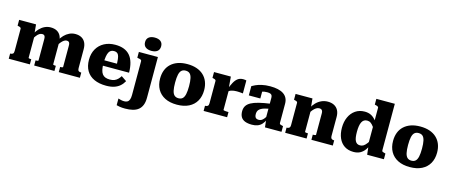

<svg xmlns="http://www.w3.org/2000/svg" viewBox="-56 -1561 6066 2581"><g transform="rotate(15 2977.0 -270.0)"><path d="M31 0V-72H33Q56 -72 68.5 -82Q81 -92 81 -120V-428Q81 -438 76.5 -443Q72 -448 63 -451.5Q54 -455 39 -458L31 -460V-541H266L278 -413L286 -414V-81Q286 -78 292 -75.5Q298 -73 306 -72.5Q314 -72 321 -72H325V0ZM667 0H385V-72H388Q396 -72 404 -72.5Q412 -73 418 -75.5Q424 -78 424 -81V-379Q424 -398 420 -411Q416 -424 406.5 -430.5Q397 -437 380 -437Q361 -437 342 -425.5Q323 -414 303 -388Q283 -362 259 -320L262 -407Q284 -450 315.5 -483Q347 -516 386 -534.5Q425 -553 469 -553Q520 -553 555.5 -533.5Q591 -514 609.5 -476.5Q628 -439 628 -384V-81Q628 -78 634 -75.5Q640 -73 648.5 -72.5Q657 -72 664 -72H667ZM1021 0H727V-72H730Q738 -72 746.5 -73Q755 -74 760.5 -76Q766 -78 766 -81V-379Q766 -398 762 -411Q758 -424 748.5 -430.5Q739 -437 722 -437Q703 -437 684 -424.5Q665 -412 644.5 -387Q624 -362 602 -322L605 -408Q627 -451 658.5 -483.5Q690 -516 729 -534.5Q768 -553 812 -553Q862 -553 897.5 -533.5Q933 -514 952 -476.5Q971 -439 971 -384V-120Q971 -92 983.5 -82Q996 -72 1018 -72H1021Z M1277 -268Q1277 -217 1285 -181Q1293 -145 1309.5 -123Q1326 -101 1352.5 -91Q1379 -81 1415 -81Q1452 -81 1478.5 -92Q1505 -103 1524.5 -122.5Q1544 -142 1559 -167L1633 -117Q1611 -76 1577.5 -47Q1544 -18 1497.5 -3Q1451 12 1387 12Q1290 12 1220 -20Q1150 -52 1113 -114.5Q1076 -177 1076 -267Q1076 -353 1112.5 -417Q1149 -481 1215 -516.5Q1281 -552 1368 -552Q1438 -552 1489 -532Q1540 -512 1573.5 -473Q1607 -434 1624 -374.5Q1641 -315 1642 -237H1229V-312H1475L1456 -282Q1454 -339 1449.5 -375Q1445 -411 1435.5 -430.5Q1426 -450 1410 -458Q1394 -466 1372 -466Q1349 -466 1331.5 -456.5Q1314 -447 1302 -425Q1290 -403 1283.5 -364.5Q1277 -326 1277 -268Z M1758 42V-428Q1758 -438 1752 -443.5Q1746 -449 1734 -452.5Q1722 -456 1707 -458L1697 -460V-541H1962V25Q1962 86 1945.5 127.5Q1929 169 1897.5 194.5Q1866 220 1819.5 231.5Q1773 243 1714 243Q1670 243 1638 237.5Q1606 232 1594 228V135Q1609 140 1631 145.5Q1653 151 1677 151Q1703 151 1721 141Q1739 131 1748.5 107Q1758 83 1758 42ZM1855 -598Q1803 -598 1773 -621.5Q1743 -645 1743 -691Q1743 -736 1773 -759.5Q1803 -783 1855 -783Q1908 -783 1937.5 -759.5Q1967 -736 1967 -691Q1967 -645 1937.5 -621.5Q1908 -598 1855 -598Z M2678 -270Q2678 -184 2642 -120.5Q2606 -57 2537.5 -22.5Q2469 12 2371 12Q2274 12 2205.5 -22.5Q2137 -57 2101 -120.5Q2065 -184 2065 -270Q2065 -335 2085 -387Q2105 -439 2145 -476Q2185 -513 2241.5 -532.5Q2298 -552 2371 -552Q2444 -552 2501 -532.5Q2558 -513 2597.5 -476Q2637 -439 2657.5 -387Q2678 -335 2678 -270ZM2274 -270Q2274 -201 2283.5 -158.5Q2293 -116 2314.5 -96.5Q2336 -77 2371 -77Q2407 -77 2428 -96.5Q2449 -116 2458.5 -158.5Q2468 -201 2468 -270Q2468 -339 2458.5 -381Q2449 -423 2428 -442Q2407 -461 2371 -461Q2336 -461 2314.5 -442Q2293 -423 2283.5 -381Q2274 -339 2274 -270Z M3192 -544V-364Q3184 -365 3169 -366.5Q3154 -368 3137 -369Q3120 -370 3105 -370Q3085 -370 3066.5 -367.5Q3048 -365 3032 -360Q3016 -355 3003 -346.5Q2990 -338 2978 -325L2974 -360Q2998 -421 3020.5 -463Q3043 -505 3073 -527.5Q3103 -550 3150 -550Q3165 -550 3176 -548Q3187 -546 3192 -544ZM2743 0V-72H2745Q2768 -72 2780.5 -82Q2793 -92 2793 -120V-428Q2793 -438 2788.5 -443Q2784 -448 2775 -451.5Q2766 -455 2751 -458L2743 -460V-541H2977L2991 -378L2998 -380V-83Q2998 -79 3007.5 -76.5Q3017 -74 3032 -73Q3047 -72 3063 -72H3070V0Z M3590 -327V-258Q3550 -250 3522 -241.5Q3494 -233 3476 -222Q3458 -211 3448.5 -199Q3439 -187 3435 -172.5Q3431 -158 3431 -142Q3431 -117 3438 -102.5Q3445 -88 3458 -82Q3471 -76 3490 -76Q3508 -76 3524.5 -84.5Q3541 -93 3557 -112Q3573 -131 3590 -162L3598 -112Q3578 -68 3553 -41Q3528 -14 3494.5 -1.5Q3461 11 3416 11Q3359 11 3320.5 -4Q3282 -19 3263 -50.5Q3244 -82 3244 -131Q3244 -174 3263 -205Q3282 -236 3323 -258.5Q3364 -281 3430 -297.5Q3496 -314 3590 -327ZM3597 0 3585 -108 3577 -105V-406Q3577 -424 3571 -437.5Q3565 -451 3549.5 -457.5Q3534 -464 3504 -464Q3462 -464 3434.5 -453Q3407 -442 3397 -428Q3387 -433 3385.5 -441Q3384 -449 3389 -457Q3394 -465 3406 -470.5Q3418 -476 3436 -476V-359H3276V-488Q3292 -498 3324.5 -513Q3357 -528 3407.5 -540Q3458 -552 3525 -552Q3584 -552 3630.5 -541.5Q3677 -531 3709.5 -509.5Q3742 -488 3759 -454.5Q3776 -421 3776 -376V-110Q3776 -101 3781 -95.5Q3786 -90 3795.5 -87Q3805 -84 3820 -81L3827 -79V0Z M3878 0V-72H3880Q3895 -72 3906 -76.5Q3917 -81 3922.5 -91.5Q3928 -102 3928 -120V-428Q3928 -438 3923.5 -443Q3919 -448 3910 -451.5Q3901 -455 3886 -458L3878 -460V-541H4113L4125 -416L4133 -414V-81Q4133 -78 4139.5 -76Q4146 -74 4155 -73Q4164 -72 4172 -72H4176V0ZM4541 0H4243V-72H4246Q4254 -72 4263.5 -72.5Q4273 -73 4279.5 -75.5Q4286 -78 4286 -81V-379Q4286 -399 4281 -411.5Q4276 -424 4265.5 -430.5Q4255 -437 4237 -437Q4215 -437 4193.5 -423.5Q4172 -410 4150.5 -384Q4129 -358 4106 -317L4109 -405Q4130 -448 4162.5 -481.5Q4195 -515 4236.5 -534Q4278 -553 4325 -553Q4377 -553 4414 -533.5Q4451 -514 4471 -476.5Q4491 -439 4491 -384V-120Q4491 -102 4496.5 -91.5Q4502 -81 4513 -76.5Q4524 -72 4538 -72H4541Z M5201 -110Q5201 -96 5212 -91Q5223 -86 5245 -81L5252 -79V0H5019L5005 -124L4997 -112V-647Q4997 -656 4991.5 -661Q4986 -666 4976 -669.5Q4966 -673 4952 -676L4944 -678V-758H5201ZM4840 -552Q4890 -552 4927.5 -533Q4965 -514 4993 -478.5Q5021 -443 5039 -392V-318Q5012 -360 4991.5 -388Q4971 -416 4950.5 -430Q4930 -444 4902 -444Q4876 -444 4858 -432.5Q4840 -421 4828.5 -398.5Q4817 -376 4811.5 -342Q4806 -308 4806 -264Q4806 -221 4810.5 -189.5Q4815 -158 4825.5 -137.5Q4836 -117 4852 -107Q4868 -97 4893 -97Q4920 -97 4941.5 -111Q4963 -125 4986 -156Q5009 -187 5039 -239V-162Q5016 -107 4987.5 -68Q4959 -29 4921 -9Q4883 11 4830 11Q4755 11 4703 -23.5Q4651 -58 4624 -120Q4597 -182 4597 -264Q4597 -347 4626.5 -412Q4656 -477 4710.5 -514.5Q4765 -552 4840 -552Z M5920 -270Q5920 -184 5884 -120.5Q5848 -57 5779.5 -22.5Q5711 12 5613 12Q5516 12 5447.5 -22.5Q5379 -57 5343 -120.5Q5307 -184 5307 -270Q5307 -335 5327 -387Q5347 -439 5387 -476Q5427 -513 5483.5 -532.5Q5540 -552 5613 -552Q5686 -552 5743 -532.5Q5800 -513 5839.5 -476Q5879 -439 5899.5 -387Q5920 -335 5920 -270ZM5516 -270Q5516 -201 5525.5 -158.5Q5535 -116 5556.5 -96.5Q5578 -77 5613 -77Q5649 -77 5670 -96.5Q5691 -116 5700.5 -158.5Q5710 -201 5710 -270Q5710 -339 5700.5 -381Q5691 -423 5670 -442Q5649 -461 5613 -461Q5578 -461 5556.5 -442Q5535 -423 5525.5 -381Q5516 -339 5516 -270Z"/></g></svg>

Font: Roboto Serif 20pt ExtraBold
Style: Regular
Weight: 800
Version: Version 1.008